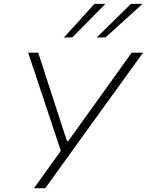

<svg xmlns="http://www.w3.org/2000/svg" viewBox="-20 -990 772 1010"><path d="M159 0Q192 -46.5 226.8 -94.8Q261.5 -143 300 -196.5L196 -509Q179 -561 163.5 -607.2Q148 -653.5 128 -713H181Q202.5 -647 218 -599Q233.5 -551 247.5 -508Q261.5 -465 278.5 -413L332 -248H339L455.5 -410Q484.5 -450.5 509.2 -485Q534 -519.5 558.5 -553.5Q583 -587.5 610.5 -626Q638 -664.5 673 -713H732.5Q686 -648.5 635.5 -578.5Q585 -508.5 542.5 -450L379.5 -224Q343 -173.5 300.2 -114Q257.5 -54.5 218 0ZM488.5 -792.5Q534.5 -838 578.8 -881.2Q623 -924.5 668.5 -969.5H729.5Q680.5 -925 632.2 -881.2Q584 -837.5 535.5 -793.5ZM316 -792.5Q357 -838 396.8 -881.2Q436.5 -924.5 476.5 -969.5H534Q490.5 -925 447.8 -881.5Q405 -838 360.5 -793.5Z"/></svg>

Font: Commissioner ExtraLight
Style: Italic
Weight: 200
Italic angle: -12°
Designer: Kostas Bartsokas
Foundry: Kostas Bartsokas
Version: Version 1.000; ttfautohint (v1.8.3)